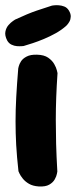

<svg xmlns="http://www.w3.org/2000/svg" viewBox="-23 -706 288 726"><path d="M123.2 -1Q101.2 -2.5 86.6 -11Q72 -19.5 63 -30.9Q54 -42.2 50.4 -50.4Q46.8 -58.5 46.8 -58.5Q40.8 -112.5 38.2 -158Q35.8 -203.5 35.8 -246.9Q35.8 -290.2 38.4 -338.8Q41 -387.2 46 -447.5Q46 -447.5 48 -455.6Q50 -463.8 56.5 -474.1Q63 -484.5 77.8 -492.2Q92.5 -500 117 -499.2Q143.8 -498.5 159.1 -487.9Q174.5 -477.2 182.1 -463.6Q189.8 -450 192.1 -439.8Q194.5 -429.5 194.5 -429.5Q191.2 -380.8 189.6 -338Q188 -295.2 188 -252.5Q188 -209.8 189.2 -162.2Q190.5 -114.8 193.8 -57.5Q193.8 -57.5 192.1 -48.5Q190.5 -39.5 184 -27.8Q177.5 -16 163.2 -7.8Q149 0.5 123.2 -1ZM66.2 -532Q66.2 -532 58.9 -531.4Q51.5 -530.8 41.1 -531.5Q30.8 -532.2 20.4 -537.2Q10 -542.2 4 -553.2Q-5.5 -571.8 -2.6 -586.4Q0.2 -601 9.1 -611.1Q18 -621.2 26.1 -626.6Q34.2 -632 34.2 -632Q83.2 -654.8 115.6 -665.8Q148 -676.8 173.5 -684.8Q173.5 -684.8 180.9 -685.8Q188.2 -686.8 198.8 -686.1Q209.2 -685.5 220 -681.4Q230.8 -677.2 237.5 -666.2Q245 -653.8 244.5 -643Q244 -632.2 239.6 -624.5Q235.2 -616.8 231 -612.2Q226.8 -607.8 226.8 -607.8Q209.5 -592.5 187.8 -580.4Q166 -568.2 143.6 -558.9Q121.2 -549.5 101.1 -542.9Q81 -536.2 66.2 -532Z"/></svg>

Font: Sour Gummy Black
Style: Regular
Weight: 900
Version: Version 1.000